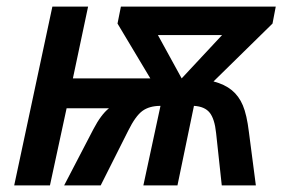

<svg xmlns="http://www.w3.org/2000/svg" viewBox="-20 -560 854 580"><path d="M173.8 0 262.2 -169.9Q285.2 -213.9 309.1 -232.9H181.2L130.9 0H22.9L138.2 -540H246.1L200.2 -323.2H434.1L335 -488.8L345.2 -540H813L803.2 -488.8L625 -314Q658.7 -305.2 680.2 -287.6Q701.7 -270 713.6 -241.7Q725.6 -213.4 731.9 -161.1L752.9 0H649.9L632.8 -158.2Q628.4 -200.7 613.5 -219.5Q598.6 -238.3 565.9 -240.2L516.1 0H413.1L464.8 -240.2Q431.2 -240.2 410.2 -224.9Q389.2 -209.5 367.2 -165L284.2 0ZM528.8 -323.2 650.9 -454.1H457Z"/></svg>

Font: Open Sans Semibold
Style: Italic
Weight: 600
Italic angle: -12°
Foundry: Ascender Corporation
Version: Version 1.10